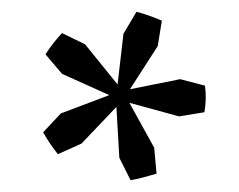

<svg xmlns="http://www.w3.org/2000/svg" viewBox="-20 -708 405 325"><path d="M201 -403 182 -441 177 -527 118 -465 78 -447Q65 -463 53 -484L83 -516L165 -547L85 -583L57 -616Q69 -635 85 -652L124 -633L179 -565L189 -651L211 -688Q231 -683 254 -673L247 -630L200 -557L285 -574L327 -563Q330 -541 326 -518L283 -511L199 -534L241 -458L245 -414Q234 -411 223.5 -408Q213 -405 201 -403Z"/></svg>

Font: Piazzolla SC Medium
Style: Regular
Weight: 500
Designer: Juan Pablo del Peral
Foundry: Huerta Tipografica
Version: Version 1.330